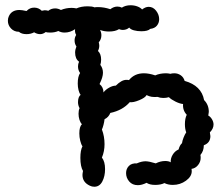

<svg xmlns="http://www.w3.org/2000/svg" viewBox="-20 -736 843 731"><path d="M81 -606Q62 -606 52 -615Q34 -615 22 -627.5Q10 -640 10 -657Q10 -667 14 -675Q25 -698 54 -698Q63 -698 81 -694Q93 -707 110 -707Q127 -707 139 -695Q147 -697 150 -697Q156 -697 164 -695Q175 -704 190 -704Q201 -704 212 -698Q231 -706 253 -706Q261 -706 271 -704Q289 -712 314 -712Q331 -712 340 -708Q344 -709 353 -709Q376 -709 400 -701Q413 -711 427 -711Q436 -711 444 -707Q458 -716 477 -716Q491 -716 503 -711.5Q515 -707 521 -700Q534 -710 546 -710Q563 -710 574.5 -695Q586 -680 586 -663Q586 -649 577.5 -638.5Q569 -628 552 -626Q543 -617 518 -617Q503 -617 490 -620.5Q477 -624 472 -631Q462 -622 447 -622Q441 -622 433 -625Q419 -616 395 -616Q376 -616 361 -622Q366 -612 366 -602Q366 -586 356 -575Q358 -567 358 -562Q358 -552 353 -542Q365 -531 365 -509Q365 -498 362 -489Q372 -476 372 -459Q372 -442 359 -416Q374 -404 374 -384Q381 -394 395 -402Q409 -410 421 -410Q443 -432 461 -432Q468 -432 471 -431Q492 -457 528 -457Q547 -457 571 -449Q589 -457 612 -457Q619 -457 629 -455Q634 -457 644 -457Q657 -457 668 -449.5Q679 -442 683 -428Q747 -410 757 -355Q775 -337 775 -310Q775 -306 773 -296Q781 -292 787 -282Q793 -272 793 -262Q793 -246 779 -232Q781 -222 781 -218Q781 -192 756 -183Q756 -161 743 -146Q744 -142 744 -135Q744 -120 734 -107.5Q724 -95 709 -93Q710 -90 710 -84Q710 -64 688 -48Q666 -32 638 -32Q620 -32 606 -39Q592 -32 571 -32Q550 -32 538 -40Q520 -31 505 -31Q484 -31 472 -45Q460 -59 460 -77Q460 -93 470.5 -104Q481 -115 501 -114Q519 -122 534 -122Q547 -122 573 -114Q591 -123 609 -123Q623 -123 630 -118Q629 -133 637.5 -147Q646 -161 660 -167Q664 -183 673 -191Q674 -200 679 -212.5Q684 -225 689 -232Q684 -245 684 -263Q684 -285 691 -299Q675 -316 677 -340Q665 -341 648.5 -349Q632 -357 623 -366Q613 -363 602 -363Q590 -363 581 -367Q566 -366 557 -367.5Q548 -369 538 -374Q533 -364 510 -354.5Q487 -345 474 -347Q447 -316 400 -306Q394 -290 378 -282Q377 -272 374 -260.5Q371 -249 368 -243Q378 -217 378 -187Q378 -160 368 -136Q380 -121 380 -92Q380 -65 369.5 -45Q359 -25 339 -25Q330 -25 322 -29Q294 -42 294 -70Q294 -75 296 -85Q286 -102 286 -135Q286 -164 294 -179Q289 -186 285.5 -200Q282 -214 282 -228Q282 -254 292 -263Q286 -269 282.5 -280Q279 -291 279 -303Q279 -316 283 -324Q277 -335 277 -347Q277 -367 287 -375Q282 -381 279 -393Q276 -405 276 -418Q276 -445 285 -458Q277 -469 277 -483Q277 -493 281 -501Q266 -512 266 -536Q266 -547 271 -559Q264 -569 264 -582Q264 -593 270 -603Q264 -613 266 -625Q247 -612 226 -612Q213 -612 202 -618Q189 -612 171 -612Q159 -612 154 -614Q144 -606 133 -606Q121 -606 110 -613Q97 -606 81 -606Z"/></svg>

Font: Pangolin
Style: Regular
Weight: 400
Designer: Kevin Burke
Foundry: Google, Inc.
Version: Version 1.101